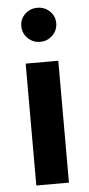

<svg xmlns="http://www.w3.org/2000/svg" viewBox="-55 -803 388 836"><g transform="rotate(-5 139.5 -385.5)"><path d="M64.5 -696.8Q64.5 -728 86.9 -749.3Q109.4 -770.5 141.1 -770.5Q172.4 -770.5 194.8 -749.3Q217.3 -728 217.3 -696.8Q217.3 -665.5 194.8 -643.6Q172.4 -621.6 141.1 -621.6Q109.4 -621.6 86.9 -643.6Q64.5 -665.5 64.5 -696.8ZM69.3 -532.7H211.9V0H69.3Z"/></g></svg>

Font: Estedad-FD Bold
Style: Regular
Weight: 700
Designer: Amin Abedi
Version: Version 7.3